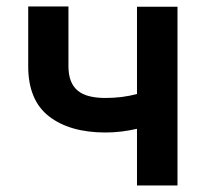

<svg xmlns="http://www.w3.org/2000/svg" viewBox="-20 -566 625 586"><path d="M66.1 -364.3V-546.2H188.9V-364.3Q188.9 -338.1 196 -319.6Q203.1 -301.1 217.2 -289.4Q231.2 -277.7 252.5 -272.4Q273.8 -267 302.2 -267Q353.3 -267 398.1 -279.1V-545.5H521.7V0H398.1V-172.9Q375.4 -167.6 351 -164.6Q326.7 -161.6 302.2 -161.6Q193.2 -161.6 129.6 -210.9Q66.1 -259.9 66.1 -364.3Z"/></svg>

Font: Inter P Semi Bold
Style: Regular
Weight: 600
Designer: Rasmus Andersson
Foundry: rsms
Version: Version 3.018;git-588b23468